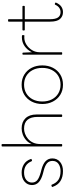

<svg xmlns="http://www.w3.org/2000/svg" viewBox="769 -1559 800 2378"><g transform="rotate(-90 1169.0 -370.0)"><path d="M239 10Q166 10 116 -21Q66 -52 43 -119Q40 -126 48 -129L61 -133Q68 -135 71 -128Q92 -72 132.5 -46Q173 -20 239 -20Q292 -20 328.5 -45.5Q365 -71 365 -120Q365 -163 335.5 -188Q306 -213 244 -229L209 -238Q135 -258 100.5 -291Q66 -324 66 -374Q66 -429 108 -465.5Q150 -502 221 -502Q277 -502 322.5 -474.5Q368 -447 389 -388Q392 -381 384 -378L371 -374Q364 -371 361 -379Q341 -427 305.5 -449.5Q270 -472 221 -472Q164 -472 130.5 -445Q97 -418 97 -374Q97 -334 125 -309.5Q153 -285 225 -265L256 -257Q329 -238 362.5 -204.5Q396 -171 396 -122Q396 -62 352.5 -26Q309 10 239 10Z M552 0Q544 0 544 -8V-742Q544 -750 552 -750H566Q574 -750 574 -742V-378Q591 -419 622.5 -446.5Q654 -474 692 -488Q730 -502 767 -502Q848 -502 894 -453.5Q940 -405 940 -319V-8Q940 0 932 0H918Q910 0 910 -8V-305Q910 -386 874.5 -429Q839 -472 764 -472Q734 -472 701 -460Q668 -448 639 -423.5Q610 -399 592 -361Q574 -323 574 -270V-8Q574 0 566 0Z M1309 10Q1237 10 1183.5 -23.5Q1130 -57 1100 -115Q1070 -173 1070 -246Q1070 -320 1100 -377.5Q1130 -435 1183.5 -468.5Q1237 -502 1309 -502Q1381 -502 1435 -468.5Q1489 -435 1518.5 -377.5Q1548 -320 1548 -246Q1548 -173 1518.5 -115Q1489 -57 1435 -23.5Q1381 10 1309 10ZM1309 -20Q1371 -20 1417.5 -48Q1464 -76 1490.5 -127Q1517 -178 1517 -246Q1517 -314 1490.5 -365Q1464 -416 1417.5 -444Q1371 -472 1309 -472Q1248 -472 1201 -444Q1154 -416 1127.5 -365Q1101 -314 1101 -246Q1101 -178 1127.5 -127Q1154 -76 1201 -48Q1248 -20 1309 -20Z M1689 0Q1681 0 1681 -8V-484Q1681 -492 1689 -492H1698Q1706 -492 1706 -484L1711 -375Q1739 -432 1787 -465.5Q1835 -499 1897 -499Q1911 -499 1916 -498Q1923 -497 1923 -490V-476Q1923 -466 1915 -468Q1909 -469 1894 -469Q1846 -469 1804.5 -442.5Q1763 -416 1737 -373Q1711 -330 1711 -280V-8Q1711 0 1703 0Z M2208 10Q2156 10 2123 -26.5Q2090 -63 2090 -149V-463H1989Q1981 -463 1981 -471V-484Q1981 -492 1989 -492H2090V-662Q2090 -670 2098 -670H2112Q2120 -670 2120 -662V-492H2277Q2285 -492 2285 -484V-471Q2285 -463 2277 -463H2120V-154Q2120 -82 2142 -51Q2164 -20 2208 -20Q2237 -20 2260.5 -36Q2284 -52 2300 -87Q2303 -93 2310 -91L2321 -87Q2329 -84 2325 -75Q2305 -30 2275 -10Q2245 10 2208 10Z"/></g></svg>

Font: LINE Seed Sans App Thin
Style: Regular
Weight: 250
Designer: LINE VX Design & Dalton Maag Ltd & Sandoll Inc
Foundry: Dalton Maag Ltd
Version: Version 1.003